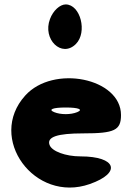

<svg xmlns="http://www.w3.org/2000/svg" viewBox="-20 -903 598 868"><path d="M94 -471C-80 -279 136 17 386 -71C531 -122 506 -196 344 -196C277 -196 214 -219 204 -248C191 -284 239 -300 356 -300C498 -300 527 -314 527 -383C527 -550 221 -612 94 -471ZM329 -396C300 -384 254 -384 225 -396C196 -408 219 -417 277 -417C335 -417 358 -408 329 -396ZM206 -817C171 -725 259 -640 323 -704C376 -757 344 -883 277 -883C251 -883 220 -855 206 -817Z"/></svg>

Font: Hussar Skorodowane
Style: Bold
Weight: 700
Foundry: Cannot Into Space Fonts
Version: Version 0.892